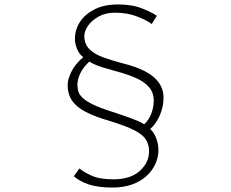

<svg xmlns="http://www.w3.org/2000/svg" viewBox="-20 -790 1040 863"><path d="M662 -682Q643 -697 598.5 -715Q554 -733 496 -733Q456 -733 425 -716.5Q394 -700 376.5 -675.5Q359 -651 359 -628Q359 -591 383 -568Q407 -545 447 -531Q487 -517 533 -505Q593 -490 633 -469Q673 -448 694 -418.5Q715 -389 715 -351Q715 -310 698.5 -272Q682 -234 655 -210Q670 -198 681 -171.5Q692 -145 692 -115Q692 -82 678 -52Q664 -22 637.5 2Q611 26 572.5 39.5Q534 53 485 53Q421 53 379 39Q337 25 312 2L337 -33Q355 -17 391.5 -0.5Q428 16 490 16Q566 16 608 -21.5Q650 -59 650 -110Q650 -140 636 -162.5Q622 -185 584 -204.5Q546 -224 474 -246Q405 -266 363.5 -288Q322 -310 303 -339Q284 -368 284 -408Q284 -432 300 -466Q316 -500 354 -533Q335 -547 325.5 -572Q316 -597 317 -617Q317 -657 339.5 -691.5Q362 -726 405 -748Q448 -770 511 -770Q574 -770 619 -752Q664 -734 685 -719ZM328 -409Q328 -394 332 -379.5Q336 -365 351 -350.5Q366 -336 397.5 -320.5Q429 -305 483 -288Q532 -272 560.5 -261.5Q589 -251 604.5 -244Q620 -237 628 -231Q650 -252 660.5 -280.5Q671 -309 671 -337Q671 -374 650 -398Q629 -422 595 -437.5Q561 -453 522 -464Q483 -475 445.5 -486Q408 -497 381 -513Q352 -485 340 -458.5Q328 -432 328 -409Z"/></svg>

Font: Noto Sans KR ExtraLight
Style: Regular
Weight: 250
Designer: Ryoko NISHIZUKA  (kana, bopomofo & ideographs); Paul D. Hunt (Latin, Greek & Cyrillic); Sandoll Communications , Soo-you
Foundry: Adobe
Version: Version 2.004-H2;hotconv 1.0.118;makeotfexe 2.5.65603